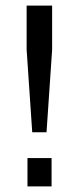

<svg xmlns="http://www.w3.org/2000/svg" viewBox="-20 -665 264 685"><path d="M146 -193H95L75 -488V-645H166V-488ZM164 0H78V-101H164Z"/></svg>

Font: Gemunu Libre Medium
Style: Regular
Weight: 500
Designer: Puspanada Ekanayake, Sola Matas, Pathum Egodawatta, Kosala Senevirathne
Foundry: mooniak
Version: Version 1.100